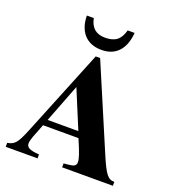

<svg xmlns="http://www.w3.org/2000/svg" viewBox="-158 -1023 1038 1145"><g transform="rotate(20 361.0 -450.5)"><path d="M455 -901C438 -837 404 -814 342 -814C288 -814 252 -840 240 -901H196C197 -805 247 -738 347 -738C446 -738 492 -807 499 -901ZM689 0V-25C648 -25 630 -47 579 -168L357 -690H329L108 -145C70 -51 55 -33 9 -25V0H211V-25C152 -29 130 -40 130 -66C130 -90 149 -132 161 -163L174 -197H399C433 -118 445 -83 445 -61C445 -39 432 -31 399 -28L367 -25V0ZM384 -236H189L283 -479Z"/></g></svg>

Font: XITS
Style: Bold
Weight: 700
Designer: MicroPress Inc., with final additions and corrections provided by Coen Hoffman, Elsevier (retired)
Version: Version 1.107